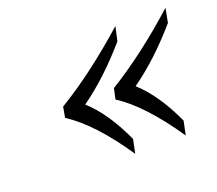

<svg xmlns="http://www.w3.org/2000/svg" viewBox="-82 -614 730 647"><g transform="rotate(-20 283.0 -290.0)"><path d="M565.9 -503.9 556.2 -453.1Q469.7 -353 380.9 -290Q443.8 -233.4 493.2 -126L482.9 -76.2Q387.7 -216.3 301.8 -271L310.1 -309.1Q433.6 -384.8 565.9 -503.9ZM386.2 -503.9 375 -453.1Q288.6 -353 200.2 -290Q263.2 -233.4 312 -126L301.8 -76.2Q209 -214.4 121.1 -271L127.9 -309.1Q249.5 -382.3 386.2 -503.9Z"/></g></svg>

Font: Linux Libertine Capitals O
Style: Bold Italic Samll Caps
Weight: 400
Italic angle: -12°
Designer: Philipp H. Poll
Foundry: Philipp H. Poll
Version: Version 5.0.4